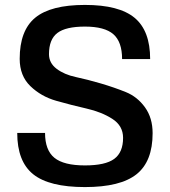

<svg xmlns="http://www.w3.org/2000/svg" viewBox="-20 -740 690 780"><path d="M179 -520Q179 -484 210 -460.5Q241 -437 288 -427Q335 -417 389.5 -401Q444 -385 491 -366Q538 -347 569 -304Q600 -261 600 -199Q600 -84 534.5 -32Q469 20 325 20Q180 20 115 -32Q50 -84 50 -200H163Q163 -130 201 -99Q239 -68 325 -68Q408 -68 444 -94.5Q480 -121 480 -180Q480 -229 436.5 -257Q393 -285 331.5 -299Q270 -313 208.5 -330.5Q147 -348 103.5 -390Q60 -432 60 -501Q60 -616 123 -668Q186 -720 325 -720Q464 -720 527 -667.5Q590 -615 590 -500H476Q476 -570 440.5 -601Q405 -632 325 -632Q247 -632 213 -606Q179 -580 179 -520Z"/></svg>

Font: Fivo Sans Med
Style: Regular
Weight: 450
Designer: Alexander Slobzheninov
Foundry: Alexander Slobzheninov
Version: 1.0